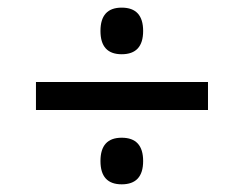

<svg xmlns="http://www.w3.org/2000/svg" viewBox="-20 -604 640 503"><path d="M298.8 -584Q355 -584 355 -522.9Q355 -461.9 298.8 -461.9Q243.2 -461.9 243.2 -522.9Q243.2 -584 298.8 -584ZM74.2 -315.9V-389.2H524.9V-315.9ZM298.8 -243.2Q355 -243.2 355 -182.1Q355 -121.1 298.8 -121.1Q243.2 -121.1 243.2 -182.1Q243.2 -243.2 298.8 -243.2Z"/></svg>

Font: Droid Sans Mono
Style: Regular
Weight: 400
Monospace: yes
Version: Version 1.00 build 112